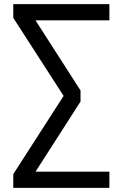

<svg xmlns="http://www.w3.org/2000/svg" viewBox="-20 -725 591 925"><path d="M44 180V114L298 -281V-245L44 -639V-705H507V-627H134L135 -652L368 -289V-236L134 129L133 102H507V180Z"/></svg>

Font: Nunito Sans 10pt SemiCondensed Medium
Style: Regular
Weight: 500
Width: 4
Designer: Vernon Adams
Foundry: Vernon Adams
Version: Version 3.101;gftools[0.9.27]